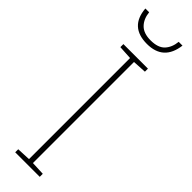

<svg xmlns="http://www.w3.org/2000/svg" viewBox="-306 -900 896 896"><g transform="rotate(45 141.5 -452.0)"><path d="M223 0H61V-20L129 -23V-690L61 -694V-714H223V-694L155 -690V-23L223 -20ZM261 -904H236Q232 -864 209.5 -840Q187 -816 138 -816Q92 -816 68.5 -840Q45 -864 41 -904H16Q25 -792 138 -792Q247 -792 261 -904Z"/></g></svg>

Font: Noto Sans UI Thin
Style: Regular
Weight: 250
Designer: Monotype Design Team
Foundry: Monotype Imaging Inc.
Version: Version 1.901